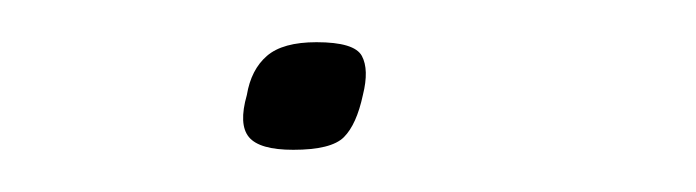

<svg xmlns="http://www.w3.org/2000/svg" viewBox="-20 -316 330 91"><path d="M152 -271Q149 -257 143 -251Q137 -245 119 -245Q103 -245 98 -251Q93 -257 97 -271Q99 -283 106.5 -289.5Q114 -296 130 -296Q148 -296 151.5 -289.5Q155 -283 152 -271Z"/></svg>

Font: Glory Thin ExtraLight
Style: Italic
Weight: 250
Italic angle: -12°
Version: Version 1.011